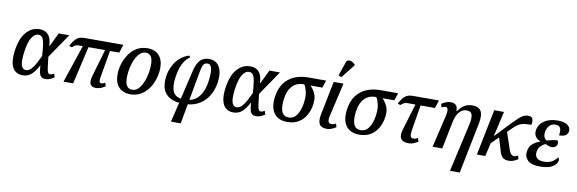

<svg xmlns="http://www.w3.org/2000/svg" viewBox="-65 -1389 6625 2206"><g transform="rotate(10 3247.5 -286.0)"><path d="M198 10Q149 10 113.5 -17Q78 -44 64 -102.5Q50 -161 63 -257Q84 -402 148.5 -474Q213 -546 301 -546Q339 -546 370 -531Q401 -516 420.5 -479Q440 -442 443 -377H448L525 -536H648L454 -251Q463 -169 469 -127Q475 -85 483.5 -70.5Q492 -56 509 -56Q519 -56 530.5 -60.5Q542 -65 553 -71L567 -31Q550 -19 523 -6Q496 7 465 7Q419 7 402 -24.5Q385 -56 382 -138H380Q350 -77 307 -33.5Q264 10 198 10ZM225 -56Q259 -56 286.5 -84.5Q314 -113 337 -157Q360 -201 382 -247Q376 -364 361 -422.5Q346 -481 297 -481Q255 -481 221.5 -428Q188 -375 173 -266Q157 -154 171 -105Q185 -56 225 -56Z M675 0 823 -440H773Q755 -440 738 -432.5Q721 -425 701 -405L669 -416Q700 -478 733.5 -507Q767 -536 827 -536H1279L1248 -440H1140L1085 -120Q1079 -83 1084.5 -69.5Q1090 -56 1106 -56Q1124 -56 1150 -71L1162 -31Q1132 -11 1106 -2Q1080 7 1054 7Q953 7 990 -121L1083 -440H889L788 0Z M1454 10Q1373 10 1322.5 -40Q1272 -90 1272 -192Q1272 -248 1290 -309.5Q1308 -371 1344 -425Q1380 -479 1435 -512.5Q1490 -546 1564 -546Q1613 -546 1654 -525.5Q1695 -505 1719 -460.5Q1743 -416 1743 -344Q1743 -301 1732 -252.5Q1721 -204 1698.5 -157.5Q1676 -111 1641.5 -73Q1607 -35 1560.5 -12.5Q1514 10 1454 10ZM1467 -45Q1502 -45 1528.5 -67Q1555 -89 1574.5 -124.5Q1594 -160 1607 -202.5Q1620 -245 1626 -287.5Q1632 -330 1632 -365Q1632 -433 1610 -462.5Q1588 -492 1550 -492Q1516 -492 1489 -470.5Q1462 -449 1442 -413.5Q1422 -378 1409 -335.5Q1396 -293 1390 -250Q1384 -207 1384 -172Q1384 -103 1406.5 -74Q1429 -45 1467 -45Z M1971 238 2026 8Q1916 -2 1862.5 -70Q1809 -138 1827 -267Q1836 -331 1864.5 -387.5Q1893 -444 1939 -486Q1985 -528 2048 -546L2060 -527Q2012 -496 1979.5 -434Q1947 -372 1933 -269Q1919 -172 1941.5 -112.5Q1964 -53 2037 -42L2117 -382Q2138 -469 2176 -508Q2214 -547 2278 -547Q2363 -547 2400.5 -480.5Q2438 -414 2422 -298Q2409 -211 2369.5 -144.5Q2330 -78 2268 -38.5Q2206 1 2126 9L2085 238ZM2194 -369 2136 -44Q2211 -60 2256 -123.5Q2301 -187 2316 -290Q2329 -388 2319.5 -440Q2310 -492 2270 -492Q2236 -492 2221.5 -466.5Q2207 -441 2194 -369Z M2656 10Q2607 10 2571.5 -17Q2536 -44 2522 -102.5Q2508 -161 2521 -257Q2542 -402 2606.5 -474Q2671 -546 2759 -546Q2797 -546 2828 -531Q2859 -516 2878.5 -479Q2898 -442 2901 -377H2906L2983 -536H3106L2912 -251Q2921 -169 2927 -127Q2933 -85 2941.5 -70.5Q2950 -56 2967 -56Q2977 -56 2988.5 -60.5Q3000 -65 3011 -71L3025 -31Q3008 -19 2981 -6Q2954 7 2923 7Q2877 7 2860 -24.5Q2843 -56 2840 -138H2838Q2808 -77 2765 -33.5Q2722 10 2656 10ZM2683 -56Q2717 -56 2744.5 -84.5Q2772 -113 2795 -157Q2818 -201 2840 -247Q2834 -364 2819 -422.5Q2804 -481 2755 -481Q2713 -481 2679.5 -428Q2646 -375 2631 -266Q2615 -154 2629 -105Q2643 -56 2683 -56Z M3286 10Q3180 10 3130.5 -59Q3081 -128 3098 -249Q3112 -353 3161 -416Q3210 -479 3281.5 -507.5Q3353 -536 3436 -536H3645L3616 -449H3477Q3510 -418 3534 -368Q3558 -318 3547 -241Q3537 -172 3505.5 -115Q3474 -58 3419.5 -24Q3365 10 3286 10ZM3295 -44Q3353 -44 3389 -97Q3425 -150 3438 -240Q3449 -319 3436 -372Q3423 -425 3406 -449H3386Q3350 -449 3312.5 -431Q3275 -413 3245 -369Q3215 -325 3204 -245Q3191 -154 3211 -99Q3231 -44 3295 -44Z M3747 9Q3684 9 3661.5 -27.5Q3639 -64 3654 -141L3733 -536H3847L3756 -139Q3737 -54 3789 -54Q3805 -54 3816.5 -57.5Q3828 -61 3843 -69L3854 -29Q3835 -16 3807 -3.5Q3779 9 3747 9ZM3810 -605 3775 -620 3828 -775Q3837 -802 3855.5 -807.5Q3874 -813 3896 -803.5Q3918 -794 3936 -775L3935 -763Z M4126 10Q4020 10 3970.5 -59Q3921 -128 3938 -249Q3952 -353 4001 -416Q4050 -479 4121.5 -507.5Q4193 -536 4276 -536H4485L4456 -449H4317Q4350 -418 4374 -368Q4398 -318 4387 -241Q4377 -172 4345.5 -115Q4314 -58 4259.5 -24Q4205 10 4126 10ZM4135 -44Q4193 -44 4229 -97Q4265 -150 4278 -240Q4289 -319 4276 -372Q4263 -425 4246 -449H4226Q4190 -449 4152.5 -431Q4115 -413 4085 -369Q4055 -325 4044 -245Q4031 -154 4051 -99Q4071 -44 4135 -44Z M4702 9Q4632 9 4610.5 -27.5Q4589 -64 4609 -131L4703 -443H4606Q4589 -443 4571.5 -435Q4554 -427 4533 -407L4501 -418Q4533 -481 4566 -508.5Q4599 -536 4659 -536H4961L4931 -443H4763L4713 -139Q4707 -98 4713 -76Q4719 -54 4746 -54Q4762 -54 4773.5 -57.5Q4785 -61 4799 -69L4811 -29Q4792 -16 4763.5 -3.5Q4735 9 4702 9Z M5226 238 5357 -342Q5369 -406 5357.5 -442.5Q5346 -479 5296 -479Q5257 -479 5229 -456Q5201 -433 5183.5 -396.5Q5166 -360 5158 -318L5094 0H4981L5068 -366Q5082 -427 5076 -452Q5070 -477 5050 -477Q5041 -477 5029.5 -473.5Q5018 -470 5004 -462L4992 -502Q5014 -517 5041.5 -528.5Q5069 -540 5100 -540Q5138 -540 5159 -520.5Q5180 -501 5180 -451H5185Q5227 -509 5266.5 -528Q5306 -547 5352 -547Q5425 -547 5452 -500.5Q5479 -454 5458 -351L5340 238Z M5498 0 5606 -536H5720L5652 -240L5819 -416Q5860 -458 5889.5 -486Q5919 -514 5945.5 -527.5Q5972 -541 6002 -541Q6044 -541 6054.5 -515Q6065 -489 6055 -445Q6002 -444 5968.5 -439Q5935 -434 5907.5 -418Q5880 -402 5846 -368L5794 -316L5863 -113Q5875 -81 5888.5 -68.5Q5902 -56 5921 -56Q5931 -56 5941 -59.5Q5951 -63 5966 -71L5978 -31Q5956 -16 5928.5 -4.5Q5901 7 5871 7Q5827 7 5801.5 -12Q5776 -31 5759 -92L5715 -238L5632 -156L5596 0Z M6232 10Q6131 10 6089 -33Q6047 -76 6058 -138Q6068 -197 6106 -227.5Q6144 -258 6187 -272L6189 -277Q6149 -291 6130 -322.5Q6111 -354 6118 -396Q6130 -466 6192 -506Q6254 -546 6344 -546Q6403 -546 6437.5 -531Q6472 -516 6485 -492.5Q6498 -469 6494 -444Q6489 -415 6465.5 -398Q6442 -381 6389 -381Q6399 -434 6386.5 -464.5Q6374 -495 6329 -495Q6285 -495 6258.5 -466.5Q6232 -438 6225 -397Q6218 -359 6228.5 -332Q6239 -305 6261 -298Q6294 -308 6327 -314.5Q6360 -321 6381 -321Q6396 -307 6392 -280Q6389 -259 6370.5 -246Q6352 -233 6328 -233Q6314 -233 6294 -239.5Q6274 -246 6254 -256Q6226 -244 6201 -219.5Q6176 -195 6169 -155Q6160 -108 6185 -80.5Q6210 -53 6270 -53Q6371 -53 6424 -131Q6431 -125 6434.5 -114.5Q6438 -104 6436 -91Q6429 -52 6380.5 -21Q6332 10 6232 10Z"/></g></svg>

Font: Noto Serif SemiCondensed Medium
Style: Italic
Weight: 500
Width: 4
Italic angle: -12°
Designer: Monotype Design Team
Foundry: Monotype Imaging Inc.
Version: Version 2.013